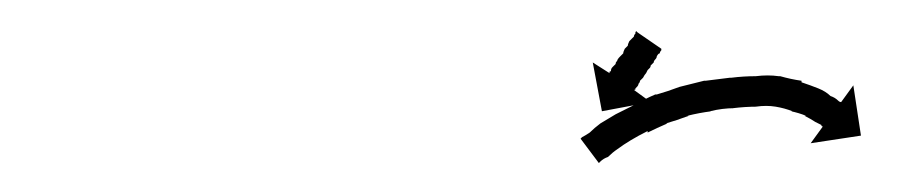

<svg xmlns="http://www.w3.org/2000/svg" viewBox="-20 -598 590 126"><path d="M414 -565Q413 -564 414 -565Q413 -564 413 -563Q412 -563 411 -561Q411 -560 410 -559Q409 -558 409 -557Q408 -556 407 -555Q407 -554 406.5 -553.5Q406 -553 405 -552Q404 -550 404 -550Q403 -549 402 -547Q401 -546 400 -545Q400 -544 399 -543Q399 -542 398 -541Q397 -540 397 -540Q397 -540 397 -539.5Q397 -539 396 -539Q396 -539 396 -539L407 -531L375 -525L369 -557L380 -550Q380 -550 380 -550Q380 -550 380 -551Q381 -551 381 -552Q381 -553 382 -554Q383 -555 384 -556Q384 -557 384.5 -557.5Q385 -558 385 -558Q385 -559 387 -561Q389 -563 389 -563Q389 -564 390 -566Q391 -567 392 -568Q392 -569 393 -571Q394 -572 395 -573Q395 -573 396 -574Q396 -575 397 -576Q397 -576 397 -577Q398 -578 398 -577L414 -566Q414 -566 414 -565ZM362 -508Q362 -508 362 -508Q362 -508 362 -508Q362 -508 362 -508Q362 -508 362 -508Q364 -509 367 -511Q367 -511 367 -511Q367 -511 367 -511Q367 -511 367 -511Q367 -511 367 -511Q370 -514 374 -517Q374 -517 374 -517Q374 -517 374 -517Q374 -517 374 -517Q374 -517 374 -517Q379 -520 384 -523Q384 -523 384 -523Q384 -523 384 -523Q384 -523 384 -523Q384 -523 384 -523Q390 -526 396 -529Q396 -529 396 -529Q396 -529 396 -529Q396 -529 396 -529Q396 -529 396 -529Q403 -533 410 -536Q410 -536 410 -536Q410 -536 410 -536Q410 -536 410.5 -536Q411 -536 411 -536Q418 -538 426 -541Q426 -541 426 -541Q426 -541 426 -541Q426 -541 426 -541Q426 -541 426 -541Q434 -543 442 -545Q442 -545 442.5 -545Q443 -545 443 -545Q443 -545 443 -545Q443 -545 443 -545Q451 -546 459 -547Q459 -547 459 -547Q459 -547 459 -547Q459 -547 459.5 -547Q460 -547 460 -547Q468 -548 476 -548Q476 -548 476 -548Q476 -548 476 -548Q476 -548 476 -548Q476 -548 476 -548Q484 -549 491 -548Q491 -548 491.5 -548Q492 -548 492 -548Q492 -548 492 -548Q492 -548 492 -548Q499 -546 506 -545Q506 -545 506 -544.5Q506 -544 506 -544Q506 -544 506 -544Q506 -544 506 -544Q512 -542 517 -540Q517 -540 517 -540Q517 -540 517 -540Q517 -540 517 -540Q517 -540 517 -540Q522 -538 525 -535Q525 -535 525 -535Q525 -535 525 -535Q525 -535 525 -535Q525 -535 525 -535Q528 -534 530 -532Q530 -532 530 -532Q530 -532 530 -532Q530 -532 530 -532Q530 -532 530 -532Q531 -531 532 -531L540 -542L545 -509L512 -504L520 -515Q519 -515 519 -516Q519 -516 519 -516Q519 -516 519 -516Q519 -516 519 -516Q519 -516 519 -516Q517 -517 515 -518Q515 -518 515 -518Q515 -518 515 -518Q515 -518 515 -518Q515 -518 515 -518Q512 -520 508 -522Q508 -522 508 -522Q508 -522 508 -522Q508 -522 508.5 -522Q509 -522 509 -522Q504 -524 499 -525Q499 -525 499.5 -525Q500 -525 500 -525Q500 -525 500 -525Q500 -525 500 -525Q495 -527 489 -528Q489 -528 489 -528Q489 -528 489 -528Q489 -528 489 -528Q489 -528 489 -528Q483 -529 476 -528Q476 -528 476 -528Q476 -528 476 -528Q476 -528 476.5 -528Q477 -528 477 -528Q469 -528 461 -527Q461 -527 461.5 -527Q462 -527 462 -527Q462 -527 462 -527Q462 -527 462 -527Q454 -527 446 -525Q446 -525 446 -525Q446 -525 446 -525Q446 -525 446.5 -525Q447 -525 447 -525Q439 -524 431 -522Q431 -522 431.5 -522Q432 -522 432 -522Q432 -522 432 -522Q432 -522 432 -522Q424 -519 417 -517Q417 -517 417.5 -517Q418 -517 418 -517Q418 -517 418 -517Q418 -517 418 -517Q411 -514 405 -511Q405 -511 405 -511Q405 -511 405 -511Q405 -511 405 -511.5Q405 -512 405 -512Q399 -509 394 -506Q394 -506 394 -506Q394 -506 394 -506Q394 -506 394 -506Q394 -506 394 -506Q389 -503 385 -500Q385 -500 385 -500Q385 -500 385 -500Q385 -500 385 -500Q385 -500 385 -500Q382 -498 379 -495Q379 -495 379 -495Q379 -495 379 -495Q379 -495 379 -495Q379 -495 379 -495Q376 -494 374 -492Q374 -492 374 -492Q374 -492 374 -492Q374 -492 374 -492Q374 -492 374 -492Q374 -492 373 -491L361 -507Q361 -507 362 -508Z"/></svg>

Font: FRB American Cursive Just Arrows Thin
Style: Italic
Weight: 100
Italic angle: -25°
Version: Version 2.0;Modular Font Editor K font №1